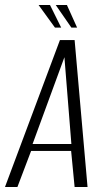

<svg xmlns="http://www.w3.org/2000/svg" viewBox="-41 -752 424 772"><path d="M-21 0 200 -591H259L311 0H259L245 -145H84L29 0ZM90 -173H246L218 -522ZM269 -641H246L183 -732H228ZM205 -641H180L114 -732H160Z"/></svg>

Font: Alumni Sans Light
Style: Italic
Weight: 300
Italic angle: -8°
Version: Version 1.016